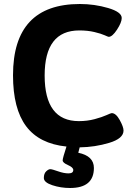

<svg xmlns="http://www.w3.org/2000/svg" viewBox="-20 -728 659 959"><path d="M597 -76Q597 -36 525.5 -14.5Q454 7 378 8L371 35Q449 51 449 111Q449 211 330 211Q283 211 241 197Q199 183 199 161Q199 139 210.5 128Q222 117 231 117Q240 117 269.5 127.5Q299 138 322 138Q346 138 346 121Q346 108 319.5 96.5Q293 85 293 73Q293 62 312 4Q176 -10 110.5 -97.5Q45 -185 45 -352Q45 -708 379 -708Q452 -708 520 -688Q588 -668 588 -638Q588 -616 564.5 -580Q541 -544 523 -544Q520 -544 502.5 -552Q485 -560 451.5 -568Q418 -576 376 -576Q203 -576 203 -351Q203 -123 374 -123Q416 -123 453 -133Q490 -143 512 -153Q534 -163 538 -163Q559 -163 578 -128.5Q597 -94 597 -76Z"/></svg>

Font: mmAsap
Style: Bold
Weight: 700
Designer: Pablo Cosgaya
Foundry: Omnibus-Type
Version: Version 1.001